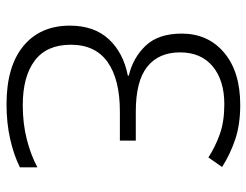

<svg xmlns="http://www.w3.org/2000/svg" viewBox="-106 -658 774 603"><g transform="rotate(90 281.5 -357.0)"><path d="M308 10Q189 10 125 -43Q61 -96 61 -189Q61 -265 103.5 -311Q146 -357 218 -371V-374Q162 -387 124 -427Q86 -467 86 -540Q86 -623 146 -673.5Q206 -724 310 -724Q372 -724 419 -708Q466 -692 505 -667L475 -624Q441 -646 401.5 -660Q362 -674 308 -674Q233 -674 189 -637.5Q145 -601 145 -535Q145 -468 190 -432Q235 -396 331 -396H422V-346H331Q230 -346 175.5 -307.5Q121 -269 121 -192Q121 -116 171 -78.5Q221 -41 311 -41Q368 -41 417.5 -53.5Q467 -66 506 -87V-32Q468 -13 417.5 -1.5Q367 10 308 10Z"/></g></svg>

Font: Noto Sans Mono SemiCondensed Light
Style: Regular
Weight: 300
Width: 4
Designer: Monotype Design Team
Foundry: Monotype Imaging Inc.
Version: Version 2.014; ttfautohint (v1.8.4.7-5d5b)